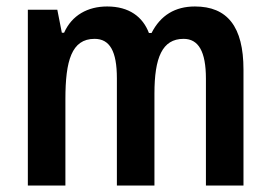

<svg xmlns="http://www.w3.org/2000/svg" viewBox="-20 -573 835 593"><path d="M582 -553C521 -553 476 -526 448 -471H440C421 -521 379 -553 311 -553C251 -553 202 -526 178 -472H171L157 -543H66V0H182V-267C182 -385 201 -453 272 -453C319 -453 341 -415 341 -331V0H457V-284C457 -395 481 -453 547 -453C593 -453 616 -414 616 -330V0H732V-358C732 -491 682 -553 582 -553Z"/></svg>

Font: Noto Sans Arabic UI Cn SmBd
Style: Regular
Weight: 600
Width: 3
Designer: Monotype Design Team, Nadine Chahine and Nizar Qandah
Foundry: Monotype Imaging Inc.
Version: Version 2.010